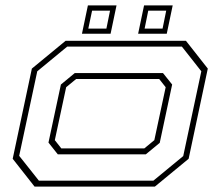

<svg xmlns="http://www.w3.org/2000/svg" viewBox="-20 -691 816 711"><path d="M108 0 27 -103 98 -437 223 -540H668.5L749.5 -437L678.5 -103L553.5 0ZM124 -22H548L658.5 -113L725.5 -427L653.5 -518.5H229L118 -427L51 -114ZM194 -119.5 159.5 -163 205.5 -378 257 -420.5H583.5L617.5 -378L571.5 -162L520 -119.5ZM207 -141.5H514.5L551.5 -172L593.5 -368L569.5 -398.5H262L225 -368L183 -172ZM491.5 -566 513.5 -671H619.5L597.5 -566ZM283.5 -566 305.5 -671H411.5L389.5 -566ZM307 -585H374L387.5 -651.5H321ZM515.5 -585H582L595.5 -651.5H529Z"/></svg>

Font: Tourney Expanded ExtraLight
Style: Italic
Weight: 200
Width: 7
Italic angle: -12°
Designer: Tyler Finck
Foundry: Etcetera Type Co
Version: Version 1.010; ttfautohint (v1.8.3)